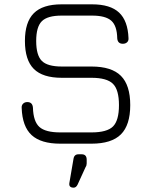

<svg xmlns="http://www.w3.org/2000/svg" viewBox="-20 -664 701 886"><path d="M258 -1Q169 -1 126 -40.5Q83 -80 80 -166Q79 -178 86.5 -185.5Q94 -193 106 -193Q130 -193 132 -167Q134 -103 162 -78Q190 -53 258 -53H402Q474 -53 501.5 -80.5Q529 -108 529 -179Q529 -250 501 -277.5Q473 -305 402 -305H265Q177 -305 136 -346Q95 -387 95 -475Q95 -562 136 -603Q177 -644 264 -644H405Q489 -644 529.5 -606Q570 -568 573 -488Q574 -476 566.5 -469Q559 -462 547 -462Q523 -462 521 -487Q520 -545 493.5 -568.5Q467 -592 405 -592H264Q199 -592 173 -566Q147 -540 147 -475Q147 -409 173 -383Q199 -357 265 -357H402Q495 -357 538 -314Q581 -271 581 -179Q581 -87 538 -44Q495 -1 402 -1ZM320 202Q297 202 300 181L319 70Q322 48 342 48H357Q380 48 380 73V90Q380 100 375 107L338 188Q331 202 320 202Z"/></svg>

Font: Jura
Style: Regular
Weight: 400
Designer: Daniel Johnson, Alexei Vanyashin
Foundry: Daniel Johnson
Version: Version 5.103